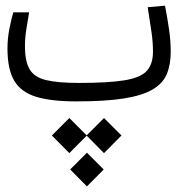

<svg xmlns="http://www.w3.org/2000/svg" viewBox="-20 -355 626 676"><path d="M248.5 2Q160.6 2 107.4 -14.2Q54.2 -30.3 30.3 -70.6Q6.3 -110.8 6.3 -184.1Q6.3 -219.7 13.4 -255.4Q20.5 -291 26.9 -311.5H82.5Q77.1 -278.8 72.5 -250.5Q67.9 -222.2 67.9 -191.9Q67.9 -138.2 84.7 -110.4Q101.6 -82.5 143.1 -72.8Q184.6 -63 258.3 -63Q363.3 -63 419.7 -72.5Q476.1 -82 497.3 -106Q518.6 -129.9 518.6 -173.3Q518.6 -206.1 513.4 -241.9Q508.3 -277.8 500 -329.6L561 -335Q569.8 -289.1 575.4 -250Q581.1 -210.9 581.1 -172.4Q581.1 -127 567.1 -94Q553.2 -61 517.1 -39.8Q481 -18.6 416 -8.3Q351.1 2 248.5 2ZM346.2 60.5 407.7 122.1 346.2 184.1 285.2 122.6 224.1 184.1 162.6 122.1 224.1 60.5 285.2 121.6ZM286.1 182.6 345.2 241.7 286.1 301.3 227.1 241.7Z"/></svg>

Font: CaskaydiaCove NFP Light
Style: Regular
Weight: 300
Designer: Aaron Bell
Foundry: Saja Typeworks
Version: Version 2111.001; VTT 6.35;Nerd Fonts 3.1.1